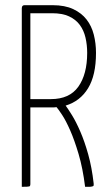

<svg xmlns="http://www.w3.org/2000/svg" viewBox="-20 -720 423 740"><path d="M183 -700Q230 -700 262 -685Q294 -670 313.5 -645Q333 -620 341.5 -586.5Q350 -553 350 -516Q350 -430 319.5 -380Q289 -330 233 -313Q242 -301 257.5 -276Q273 -251 289.5 -213Q306 -175 320 -125Q334 -75 341 -13Q342 -5 339.5 -3Q337 -1 327 0H308Q299 -72 283 -126Q267 -180 250.5 -217.5Q234 -255 219.5 -277Q205 -299 198 -307Q193 -306 187 -306Q181 -306 176 -306H97V-11Q97 -3 93 -1.5Q89 0 64 0V-689Q64 -691 65 -694Q67 -700 75 -700ZM316 -516Q316 -547 309.5 -575Q303 -603 287.5 -624Q272 -645 246 -657Q220 -669 181 -669H97V-338H176Q248 -338 282 -386Q316 -434 316 -516Z"/></svg>

Font: Yanone Kaffeesatz Thin
Style: Regular
Weight: 250
Designer: Yanone
Foundry: Yanone Font Production. Not for release.
Version: Version 1.002